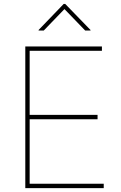

<svg xmlns="http://www.w3.org/2000/svg" viewBox="-20 -966 621 986"><path d="M109.9 0V-727.5H503.4V-705.1H132.3V-376H481V-353.5H132.3V-22.5H512.7V0ZM204.6 -809.1H178.2V-812L307.1 -945.8H314.9L444.8 -812V-809.1H417.5L311 -919.4Z"/></svg>

Font: Inter 16pt Thin
Style: Regular
Weight: 250
Version: Version 4.001;git-66647c0bb